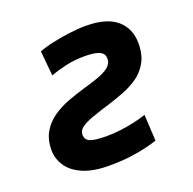

<svg xmlns="http://www.w3.org/2000/svg" viewBox="-104 -645 767 764"><g transform="rotate(-20 280.0 -262.5)"><path d="M234 15Q166 15 122.5 -4Q79 -23 58.5 -54.5Q38 -86 38 -121Q38 -166 56.5 -197.5Q75 -229 105.5 -250Q136 -271 172 -284.5Q208 -298 242 -308Q278 -318 307.5 -328.5Q337 -339 354.5 -353Q372 -367 372 -388Q372 -401 365 -409.5Q358 -418 340 -423Q322 -428 290 -428Q245 -428 208.5 -419.5Q172 -411 143 -400L133 -505Q157 -515 191.5 -522.5Q226 -530 263.5 -535Q301 -540 335 -540Q423 -540 466 -503Q509 -466 509 -403Q509 -355 490.5 -322.5Q472 -290 442.5 -270Q413 -250 380 -237.5Q347 -225 318 -216Q272 -202 240 -190.5Q208 -179 191.5 -167Q175 -155 175 -137Q175 -115 195 -107Q215 -99 265 -99Q294 -99 322 -102.5Q350 -106 378.5 -112Q407 -118 434 -127L440 -16Q423 -10 395 -3Q367 4 327 9.5Q287 15 234 15Z"/></g></svg>

Font: Ubuntu Sans Mono
Style: Italic
Weight: 400
Italic angle: -13.5°
Monospace: yes
Designer: Dalton Maag Ltd
Foundry: Dalton Maag Ltd
Version: Version 1.006